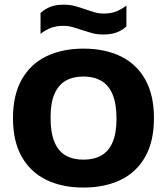

<svg xmlns="http://www.w3.org/2000/svg" viewBox="-20 -816 733 843"><path d="M346.5 7.5Q253 7.5 183.5 -26.2Q114 -60 75.5 -127.8Q37 -195.5 37 -297Q37 -399 75.5 -467Q114 -535 183.5 -568.8Q253 -602.5 346.5 -602.5Q440 -602.5 509.8 -568.8Q579.5 -535 617.8 -466.8Q656 -398.5 656 -297Q656 -196 617.8 -128Q579.5 -60 509.8 -26.2Q440 7.5 346.5 7.5ZM346.5 -115Q392.5 -115 425 -133.5Q457.5 -152 474.5 -191.8Q491.5 -231.5 491.5 -294.5Q491.5 -361 474.2 -401.8Q457 -442.5 424.5 -461.2Q392 -480 346.5 -480Q301 -480 268.8 -461.8Q236.5 -443.5 219.2 -403.8Q202 -364 202 -300.5Q202 -233.5 219 -192.8Q236 -152 268.2 -133.5Q300.5 -115 346.5 -115ZM432.5 -664.5Q406 -664.5 383 -671Q360 -677.5 338 -684.5Q318.5 -691.5 298.8 -697Q279 -702.5 257.5 -702.5Q227 -702.5 204 -693.8Q181 -685 158 -667.5V-759Q178 -777.5 202.2 -786.5Q226.5 -795.5 260.5 -795.5Q287.5 -795.5 310.5 -789Q333.5 -782.5 355 -775Q375 -768 394.8 -762.2Q414.5 -756.5 435.5 -756.5Q466 -756.5 489 -765.2Q512 -774 535 -791.5V-700Q515.5 -682 491 -673.2Q466.5 -664.5 432.5 -664.5Z"/></svg>

Font: Encode Sans SC
Style: Bold
Weight: 700
Version: Version 3.002